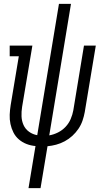

<svg xmlns="http://www.w3.org/2000/svg" viewBox="-20 -755 540 990"><path d="M127 215 163 -2Q139 -4 117 -12.5Q95 -21 77.5 -36Q60 -51 49.5 -71.5Q39 -92 34 -115.5Q29 -139 30 -163.5Q31 -188 35 -213L77 -465H30V-520H147L94 -204Q90 -179 91 -155Q92 -131 101.5 -110Q111 -89 130 -75.5Q149 -62 172 -58L284 -735H346L234 -57Q257 -61 279 -72Q301 -83 318 -101Q335 -119 344.5 -141.5Q354 -164 358 -186L413 -520H474L417 -177Q413 -155 405.5 -133Q398 -111 384.5 -91Q371 -71 353 -54.5Q335 -38 313.5 -26.5Q292 -15 269.5 -9Q247 -3 225 -1L189 215Z"/></svg>

Font: Iosevka Curly Slab Light
Style: Italic
Weight: 300
Italic angle: -9°
Monospace: yes
Designer: Belleve Invis
Foundry: Belleve Invis
Version: Version 22.1.2; ttfautohint (v1.8.4)